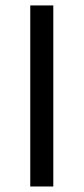

<svg xmlns="http://www.w3.org/2000/svg" viewBox="-20 -676 303 696"><path d="M89.7 0V-656.3H173.2V0Z"/></svg>

Font: Source Sans 3 Variable
Style: Regular
Weight: 200
Designer: Paul D. Hunt
Foundry: Adobe Systems Incorporated
Version: Version 3.026